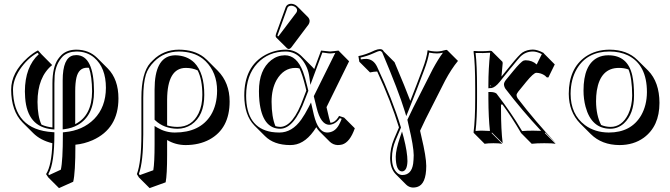

<svg xmlns="http://www.w3.org/2000/svg" viewBox="-20 -702 3550 1017"><path d="M379.4 64.5Q379.4 214.4 367.7 260.7L292.5 294.4L235.8 237.8L224.1 220.2Q253.9 173.3 257.3 56.6Q194.3 41.5 155.8 2.9L99.1 -53.7Q39.6 -114.7 39.1 -227.1Q39.1 -317.4 126 -396Q155.8 -422.4 181.2 -435.1L200.2 -414.1L256.3 -357.4Q178.7 -293.9 178.7 -161.6Q179.2 -85 199.7 -42Q225.1 -30.3 257.8 -26.9V-259.8Q257.8 -346.7 287.6 -389.2Q295.9 -400.9 306.2 -411.1Q335.9 -439 384.8 -439Q450.7 -438.5 494.1 -396L550.8 -339.4Q607.4 -281.7 607.4 -180.7Q607.4 -21 470.7 40.5Q425.8 60.1 379.4 64.5ZM378.4 -44.4Q467.3 -89.4 467.8 -217.8Q467.3 -296.9 451.2 -342.8Q445.8 -343.3 441.4 -343.3Q397 -343.3 384.8 -290.5Q378.4 -262.2 378.4 -219.2ZM313 7.8V-1L322.3 -2Q418.5 -10.7 479 -71.8Q540.5 -134.8 541 -236.8Q541 -343.3 479 -396.5Q440.4 -429.2 384.8 -429.2Q339.4 -428.2 313 -403.8Q274.9 -364.3 269.5 -301.8Q268.1 -283.2 268.1 -259.8V-16.1L257.3 -17.1Q124.5 -28.8 113.3 -184.1Q112.3 -200.7 111.8 -217.8Q112.3 -347.7 185.5 -415L178.7 -422.4Q124 -392.1 84.5 -333Q49.3 -279.3 48.8 -227.1Q50.8 -15.1 258.8 -2L268.1 -1.5V7.8Q268.1 162.1 237.8 216.3Q236.3 218.3 235.8 219.7L239.7 225.6L302.2 196.8Q313 149.9 313 7.8ZM478 -217.8Q478 -88.9 391.6 -40Q361.3 -22.9 323.2 -18.1L312 -16.6V-275.9Q312 -397 369.1 -408.7Q377 -410.2 384.8 -410.2Q477.5 -408.2 478 -217.8Z M857.4 263.7 772.5 294.4 715.8 237.8 705.1 220.2Q729 156.2 729 9.8V-184.1Q729 -315.4 776.4 -369.1Q781.7 -375 790 -382.8Q845.2 -438.5 927.7 -439Q1008.8 -438.5 1060.1 -398.9Q1069.3 -391.6 1076.7 -384.3L1133.3 -327.6Q1196.3 -263.7 1196.3 -164.6Q1196.3 -21 1089.4 37.1Q1034.7 66.4 962.4 66.4Q909.2 65.9 865.2 39.6V117.7Q865.2 223.6 857.4 263.7ZM865.2 -37.6Q889.6 -30.3 919.9 -29.8Q996.6 -29.8 1031.7 -101.6Q1051.8 -143.1 1051.8 -199.2Q1051.8 -280.3 1026.9 -329.1Q999 -342.3 964.4 -342.3Q866.2 -342.3 865.2 -173.8Q865.2 -171.9 865.2 -171.4ZM1062 -198.7Q1062 -88.4 993.7 -42Q960.4 -20 919.9 -20Q848.1 -21 801.8 -64.9L798.8 -67.9V-228Q798.8 -396 894.5 -408.2Q901.4 -409.2 907.7 -409.2Q970.2 -408.2 1009.3 -370.1Q1062.5 -315.4 1062 -198.7ZM792 199.7Q798.8 160.6 798.8 61V-34.7L814 -25.4Q856.9 0 905.8 0Q1039.6 0 1097.2 -92.8Q1129.4 -146 1129.9 -221.2Q1129.9 -317.9 1068.4 -378.4Q1060.5 -385.7 1053.7 -391.1Q1004.4 -428.7 927.7 -429.2Q848.6 -428.2 796.9 -376Q764.2 -343.3 752.9 -307.1Q738.8 -260.7 738.8 -184.1V9.8Q738.8 154.8 715.8 218.8L720.2 225.6Z M1522 -682.1Q1541 -681.2 1554.2 -668.5L1610.8 -611.8Q1620.1 -601.6 1620.1 -590.3Q1619.6 -580.1 1614.3 -572.3L1522.5 -450.2Q1516.1 -442.9 1510.3 -442.4Q1503.9 -442.9 1500 -446.8L1443.4 -502.9Q1439.9 -507.3 1439.9 -512.2Q1440.4 -516.6 1441.9 -522L1493.7 -665Q1501.5 -681.6 1522 -682.1ZM1709.5 -134.3 1723.1 -76.7Q1726.6 -63 1730.5 -51.3Q1753.9 -53.2 1771 -79.6Q1773.4 -84 1775.9 -87.9L1802.7 -79.1L1859.4 -22.5Q1833.5 51.3 1792.5 63.5Q1780.8 66.4 1768.6 66.4Q1745.1 65.4 1727.5 49.3L1670.9 -7.3Q1662.1 -16.6 1655.3 -28.3Q1602.1 57.6 1534.2 65.4Q1524.9 66.4 1516.1 66.4Q1430.7 65.9 1383.8 19L1327.1 -37.6Q1274.4 -91.8 1273.9 -195.8Q1273.9 -350.1 1385.3 -411.1Q1436 -438.5 1493.7 -439Q1543.5 -438.5 1577.1 -404.8L1633.8 -348.1Q1639.6 -342.3 1644.5 -336.4L1680.7 -434.1Q1688 -434.1 1704.6 -431.6Q1721.2 -429.2 1728.5 -429.2Q1736.3 -429.2 1752.4 -431.6Q1767.1 -434.1 1772.9 -434.1L1829.1 -377.4ZM1602.5 -222.2 1597.7 -243.2Q1582 -306.6 1566.4 -339.4Q1555.7 -342.3 1545.4 -342.3Q1481.9 -342.3 1444.8 -277.8Q1418.5 -230 1418.5 -162.6Q1418.9 -81.5 1439 -33.7Q1451.7 -30.3 1464.8 -29.8Q1533.2 -31.7 1586.9 -181.2ZM1613.3 -221.2 1596.2 -177.7Q1539.1 -21.5 1464.8 -20Q1369.6 -20 1354 -167Q1351.6 -191.9 1351.6 -219.2Q1351.6 -332 1416.5 -383.3Q1449.2 -408.7 1488.8 -409.2Q1551.8 -409.2 1585 -322.3Q1596.2 -292 1607.4 -245.1ZM1642.1 -192.4 1755.9 -421.9Q1737.3 -418.9 1728.5 -418.9Q1719.7 -418.9 1702.1 -421.9Q1691.9 -423.3 1687.5 -423.8L1624 -252.4L1618.7 -293Q1612.3 -344.7 1581.1 -384.8Q1546.9 -428.7 1493.7 -429.2Q1402.3 -429.2 1343.3 -366.7Q1284.2 -303.7 1283.7 -195.8Q1283.7 -24.9 1419.4 -2.9Q1439 0 1460 0Q1527.3 0 1576.2 -69.3Q1595.2 -96.2 1614.7 -134.3L1627.4 -159.2L1642.6 -93.3Q1665 -1 1711.9 0Q1752.9 0 1774.9 -40Q1782.7 -54.2 1790 -72.8L1780.3 -76.2Q1756.3 -42 1722.7 -41Q1678.7 -43 1657.2 -130.9ZM1522 -671.9Q1507.8 -670.9 1502.9 -661.6L1451.2 -518.6Q1450.2 -515.1 1449.7 -512.2Q1451.7 -510.3 1453.1 -508.8Q1455.6 -510.7 1457.5 -513.2L1549.8 -635.3Q1553.2 -640.1 1553.7 -647Q1553.7 -662.6 1533.7 -669.9Q1527.3 -671.9 1522 -671.9Z M2046.4 134.8Q2046.9 83 2066.4 36.1L2093.3 -26.9Q2051.8 -163.6 1978 -323.2H1977.1Q1960.4 -322.8 1939.9 -318.4L1883.3 -375L1878.4 -404.8Q1917 -412.1 1964.8 -435.1Q1981 -441.9 1993.2 -441.9Q2002.9 -441.4 2007.8 -437Q2010.7 -433.6 2013.2 -429.2L2069.8 -372.6Q2128.4 -234.4 2153.3 -167.5Q2190.4 -261.7 2217.3 -334Q2240.7 -395.5 2245.1 -436Q2263.7 -429.7 2294.4 -429.2Q2315.9 -429.7 2344.2 -438L2349.1 -436L2405.8 -379.4Q2370.1 -335.9 2337.9 -275.4L2233.9 -70.3Q2218.3 -39.1 2205.1 -9.3Q2206.1 -4.4 2208.5 5.4Q2210.9 15.6 2211.9 20.5Q2237.8 128.9 2237.8 176.8Q2237.8 274.9 2189 288.6Q2178.2 291.5 2167 291.5Q2146.5 290.5 2131.8 276.4L2075.2 219.7Q2046.9 190.4 2046.4 134.8ZM2056.2 134.8Q2056.2 189.9 2085 214.8Q2097.2 224.6 2110.4 225.1Q2159.7 225.1 2168.5 164.6Q2170.9 145.5 2171.4 120.1Q2170.9 73.2 2145.5 -33.7Q2144.5 -38.6 2142.1 -48.3Q2139.6 -59.1 2138.7 -64L2137.7 -67.4L2139.2 -70.3Q2153.3 -101.1 2168.5 -131.3L2272.5 -336.4Q2300.8 -388.7 2326.2 -422.9Q2309.6 -418.9 2294.4 -418.9Q2277.3 -418.9 2253.4 -423.3Q2246.1 -381.8 2226.6 -330.6Q2192.4 -237.8 2142.6 -113.3L2131.8 -86.9L2123.5 -114.3Q2091.8 -218.3 2004.4 -424.8Q1999 -431.6 1993.2 -432.1Q1983.9 -432.1 1956.1 -418.9Q1927.2 -405.8 1889.6 -397L1891.6 -387.2Q1907.7 -390.1 1920.4 -390.1Q1958.5 -388.2 1977.5 -348.1Q2057.6 -177.7 2103 -29.8L2104 -26.4L2075.7 40Q2056.2 85.9 2056.2 134.8ZM2098.6 25.9 2109.4 -5.4 2118.2 26.4Q2138.2 104 2138.2 151.9Q2136.7 204.6 2109.4 206.1Q2076.7 204.6 2076.2 127.9Q2076.7 90.8 2098.6 25.9Z M2497.1 -234.9Q2497.1 -367.7 2488.3 -429.2L2490.2 -432.1Q2533.2 -428.7 2577.1 -433.1Q2583 -432.6 2584.5 -431.6L2641.1 -375Q2642.6 -372.1 2642.6 -366.2Q2638.2 -323.7 2636.2 -296.4Q2636.2 -296.4 2684.6 -356Q2730 -412.1 2747.1 -423.8Q2770.5 -439 2802.7 -439.5Q2827.1 -439 2858.9 -421.9L2862.3 -417.5L2918.5 -360.8L2884.8 -292H2876.5L2866.7 -301.3Q2846.2 -315.9 2820.8 -316.4Q2806.6 -316.4 2766.1 -267.1Q2763.2 -263.2 2760.7 -260.3L2725.6 -217.3Q2716.8 -205.6 2715.8 -199.2Q2716.8 -189 2721.7 -181.6Q2815.4 -59.1 2924.8 56.6L2868.2 0L2866.2 2.9L2922.9 59.6Q2907.7 56.6 2862.8 56.6Q2822.8 56.6 2796.4 59.6L2740.2 2.9Q2690.4 -82.5 2641.6 -148.4Q2637.7 -148.4 2633.8 -148.4V-123.5Q2633.8 -14.2 2642.6 56.6L2585.9 0L2584 2.9L2640.6 59.6Q2622.1 56.6 2593.8 56.6Q2564.9 56.6 2546.9 59.6L2490.2 2.9L2488.3 0Q2497.1 -68.8 2497.1 -180.2ZM2871.6 -297.4 2872.1 -296.9Q2872.1 -296.9 2871.6 -297.4ZM2582.5 -245.6 2577.1 -251V-245.1Q2580.6 -245.1 2582.5 -245.6ZM2506.8 -234.9V-180.2Q2506.8 -72.8 2499 -8.3Q2518.6 -10.3 2537.1 -9.8Q2556.2 -9.8 2575.2 -8.3Q2567.4 -76.2 2566.9 -180.2V-214.8H2577.1Q2600.1 -214.4 2609.4 -206.5L2610.4 -206.1L2610.8 -205.1Q2690.4 -101.1 2739.7 -17.1Q2742.7 -11.7 2745.6 -7.8Q2773.9 -10.3 2806.2 -9.8Q2824.7 -9.8 2846.2 -8.8Q2745.6 -116.7 2657.2 -231.9Q2649.9 -243.2 2649.4 -255.9Q2649.9 -266.6 2661.1 -280.3L2696.3 -323.2Q2738.8 -375.5 2754.4 -381.3Q2759.8 -382.8 2764.2 -382.8Q2799.8 -382.3 2822.8 -360.4L2850.1 -415.5Q2822.8 -429.2 2802.7 -429.2Q2763.7 -429.2 2735.8 -401.4Q2725.1 -390.1 2692.4 -349.6Q2692.4 -349.6 2681.6 -336.9Q2641.6 -287.6 2627 -268.6Q2602.5 -238.3 2582 -235.4Q2579.6 -234.9 2577.6 -235.4L2566.9 -234.4V-251Q2566.9 -339.4 2576.2 -422.9Q2540.5 -419.9 2499 -421.4Q2506.8 -356.9 2506.8 -234.9Z M2992.7 -205.1Q2992.7 -338.9 3081.1 -401.4Q3134.8 -438.5 3208.5 -439Q3302.2 -438.5 3356.4 -384.3L3413.1 -328.1Q3472.7 -267.1 3473.1 -157.2Q3473.1 -33.2 3389.6 27.8Q3335.9 66.4 3261.2 66.4Q3167.5 65.9 3109.4 8.3L3052.7 -48.3Q2993.2 -109.4 2992.7 -205.1ZM3258.3 -342.3Q3160.6 -342.3 3141.1 -221.2Q3137.2 -194.8 3137.2 -165.5Q3137.7 -91.3 3164.1 -40Q3187 -30.3 3213.4 -29.8Q3274.4 -29.8 3307.6 -97.2Q3328.1 -140.6 3328.6 -195.8Q3328.1 -288.6 3309.1 -334Q3286.6 -342.3 3258.3 -342.3ZM3201.7 -409.2Q3305.2 -409.2 3329.1 -302.2Q3338.4 -260.3 3338.4 -195.8Q3338.4 -98.1 3284.7 -48.3Q3253.4 -20.5 3213.4 -20Q3112.8 -20 3081.5 -137.2Q3070.8 -177.7 3070.8 -222.2Q3070.8 -358.4 3145 -396.5Q3170.4 -409.2 3201.7 -409.2ZM3002.4 -205.1Q3002.4 -96.2 3078.6 -39.1Q3131.3 -0.5 3204.6 0Q3322.8 0 3376 -90.8Q3406.2 -143.6 3406.7 -213.9Q3406.7 -358.9 3306.2 -408.7Q3263.7 -429.2 3208.5 -429.2Q3090.3 -429.2 3035.6 -337.4Q3002.9 -281.7 3002.4 -205.1Z"/></svg>

Font: Linux Biolinum Shadow O
Style: Regular
Weight: 400
Designer: Philipp H. Poll
Foundry: Philipp H. Poll
Version: Version 1.0.4